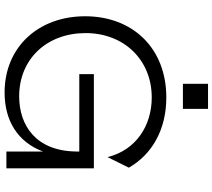

<svg xmlns="http://www.w3.org/2000/svg" viewBox="-66 -874 947 856"><g transform="rotate(90 408.0 -445.5)"><path d="M655 0H730V-390H310V-325H655V-312C653 -130 537 -57 409 -57C242 -57 127 -181 127 -353C127 -525 247 -648 414 -648C539 -648 648 -579 680 -451L727 -546C668 -649 558 -713 414 -713C194 -713 52 -563 52 -351C52 -143 189 8 392 8C516 8 612 -49 655 -163ZM353 -787H465V-899H353Z"/></g></svg>

Font: Absans
Style: Regular
Weight: 400
Designer: Valerio Monopoli
Version: Version 1.200;Glyphs 3.2 (3217)